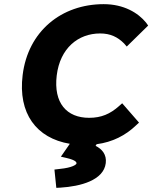

<svg xmlns="http://www.w3.org/2000/svg" viewBox="-20 -686 733 924"><path d="M551 -174C510 -138 468 -119 409 -119C301 -119 237 -190 253 -323C269 -454 356 -525 462 -525C511 -525 546 -508 577 -477L590 -462L693 -563L683 -577C645 -624 576 -666 479 -666C276 -666 115 -536 89 -325C66 -140 155 -21 316 6L273 68L299 74C347 85 349 96 348 101C347 106 329 121 267 127L242 130L251 218L271 217C367 211 479 182 489 99C494 58 471 31 440 16L445 8C521 -2 584 -34 635 -83L649 -96L568 -189Z"/></svg>

Font: Falling Sky
Style: ExBdObl
Weight: 400
Designer: Paul D. Hunt
Foundry: Adobe Systems Incorporated
Version: Version 1.02